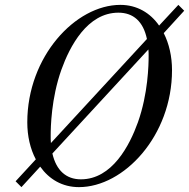

<svg xmlns="http://www.w3.org/2000/svg" viewBox="-20 -750 776 788"><path d="M44 -6 68 18 145 -66C182 -14 236 18 304 18C488 18 686 -192 686 -462C686 -518 674 -571 652 -614L736 -706L712 -730L633 -645C597 -697 542 -730 474 -730C290 -730 92 -518 92 -248C92 -192 104 -139 127 -96ZM195 -120 589 -547C590 -538 590 -529 590 -520C590 -485 588 -366 546 -248C512 -153 440 -14 312 -14C252 -14 211 -50 195 -120ZM188 -192C188 -227 190 -346 232 -464C266 -559 338 -698 466 -698C527 -698 568 -662 583 -590L189 -163C188 -172 188 -182 188 -192Z"/></svg>

Font: Old Standard
Style: Italic
Weight: 400
Italic angle: -15.2°
Designer: Alexey Kryukov <alexios@thessalonica.org.ru>
Version: Version 2.0